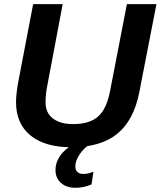

<svg xmlns="http://www.w3.org/2000/svg" viewBox="-20 -708 783 936"><path d="M335.9 -103Q416.5 -103 458.3 -140.1Q500 -177.2 516.6 -264.2L598.6 -688H742.7L659.2 -258.8Q632.3 -121.6 551.8 -55.9Q471.2 9.8 328.1 9.8Q199.2 9.8 128.7 -47.6Q58.1 -105 58.1 -210.4Q58.1 -231.9 61.8 -262Q65.4 -292 69.3 -310.1L141.6 -688H285.6L210.9 -292.5Q202.1 -250 202.1 -208.5Q202.1 -158.2 237.8 -130.6Q273.4 -103 335.9 -103ZM348.1 207.5Q304.2 207.5 277.3 184.1Q250.5 160.6 250.5 120.1Q250.5 84.5 272.7 52Q294.9 19.5 338.4 -4.9H418.5Q388.7 13.7 367.9 44.9Q347.2 76.2 347.2 103Q347.2 121.6 357.9 130.9Q368.7 140.1 385.7 140.1Q409.7 140.1 435.5 128.9L426.3 190.9Q387.7 207.5 348.1 207.5Z"/></svg>

Font: Liberation Sans
Style: Bold Italic
Weight: 700
Italic angle: -12°
Designer: Steve Matteson
Foundry: Ascender Corporation
Version: Version 2.1.5